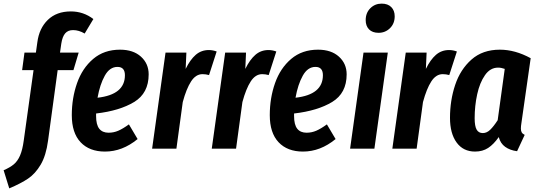

<svg xmlns="http://www.w3.org/2000/svg" viewBox="-91 -820 2961 1059"><path d="M247 -579 240 -530H343L314 -433H227L174 -44Q163 38 133.5 88Q104 138 64 165Q24 192 -40 219L-71 119Q-36 104 -15 86.5Q6 69 19.5 38Q33 7 40 -45L94 -433H31L44 -530H107L115 -587Q125 -664 173 -710.5Q221 -757 300 -757Q369 -757 424 -715L376 -635Q344 -654 312 -654Q284 -654 268.5 -636Q253 -618 247 -579Z M729 -410Q729 -306 649 -257.5Q569 -209 439 -194V-180Q439 -132 456.5 -110Q474 -88 508 -88Q536 -88 561.5 -99Q587 -110 620 -134L668 -53Q584 16 488 16Q402 16 353.5 -35.5Q305 -87 305 -185Q305 -279 334 -361.5Q363 -444 423 -495Q483 -546 571 -546Q644 -546 686.5 -507.5Q729 -469 729 -410ZM598 -405Q598 -451 557 -451Q514 -451 487 -402.5Q460 -354 447 -281Q598 -298 598 -405Z M1104 -536 1062 -406Q1044 -411 1026 -411Q989 -411 963 -371Q937 -331 917 -257L882 0H748L822 -530H937L933 -440Q958 -491 988.5 -517.5Q1019 -544 1061 -544Q1082 -544 1104 -536Z M1433 -536 1391 -406Q1373 -411 1355 -411Q1318 -411 1292 -371Q1266 -331 1246 -257L1211 0H1077L1151 -530H1266L1262 -440Q1287 -491 1317.5 -517.5Q1348 -544 1390 -544Q1411 -544 1433 -536Z M1821 -410Q1821 -306 1741 -257.5Q1661 -209 1531 -194V-180Q1531 -132 1548.5 -110Q1566 -88 1600 -88Q1628 -88 1653.5 -99Q1679 -110 1712 -134L1760 -53Q1676 16 1580 16Q1494 16 1445.5 -35.5Q1397 -87 1397 -185Q1397 -279 1426 -361.5Q1455 -444 1515 -495Q1575 -546 1663 -546Q1736 -546 1778.5 -507.5Q1821 -469 1821 -410ZM1690 -405Q1690 -451 1649 -451Q1606 -451 1579 -402.5Q1552 -354 1539 -281Q1690 -298 1690 -405Z M1974 0H1840L1914 -530H2048ZM1926 -709Q1926 -749 1951.5 -774.5Q1977 -800 2014 -800Q2048 -800 2067 -781Q2086 -762 2086 -730Q2086 -690 2060 -664.5Q2034 -639 1997 -639Q1963 -639 1944.5 -658Q1926 -677 1926 -709Z M2429 -536 2387 -406Q2369 -411 2351 -411Q2314 -411 2288 -371Q2262 -331 2242 -257L2207 0H2073L2147 -530H2262L2258 -440Q2283 -491 2313.5 -517.5Q2344 -544 2386 -544Q2407 -544 2429 -536Z M2836 -499 2785 -142Q2782 -124 2782 -111Q2782 -98 2786.5 -90Q2791 -82 2803 -76L2761 14Q2722 9 2695.5 -10Q2669 -29 2660 -64Q2632 -24 2601.5 -4Q2571 16 2529 16Q2464 16 2427.5 -34Q2391 -84 2391 -170Q2391 -266 2419.5 -351.5Q2448 -437 2509.5 -491.5Q2571 -546 2666 -546Q2750 -546 2836 -499ZM2527 -168Q2527 -124 2538 -105Q2549 -86 2572 -86Q2594 -86 2613 -104.5Q2632 -123 2654 -157L2693 -440Q2674 -447 2656 -447Q2613 -447 2584 -405.5Q2555 -364 2541 -300Q2527 -236 2527 -168Z"/></svg>

Font: Fira Sans Compressed SemiBold
Style: Italic
Weight: 600
Width: 1
Italic angle: -8°
Designer: bBox Type GmbH & Carrois Corporate GbR & Edenspiekermann AG
Foundry: bBox Type GmbH & Carrois Corporate GbR & Edenspiekermann AG
Version: Version 4.301